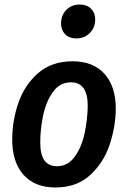

<svg xmlns="http://www.w3.org/2000/svg" viewBox="-20 -814 565 849"><path d="M34 -197Q34 -280 61.5 -359.5Q89 -439 149 -491Q209 -543 301 -543Q392 -543 442 -487.5Q492 -432 492 -333Q491 -250 463.5 -170.5Q436 -91 376.5 -38Q317 15 225 15Q134 15 84 -41Q34 -97 34 -197ZM368 -345Q368 -450 294 -450Q244 -450 213.5 -406.5Q183 -363 170.5 -302.5Q158 -242 158 -184Q158 -130 176.5 -104.5Q195 -79 232 -79Q281 -79 311.5 -122.5Q342 -166 354.5 -226.5Q367 -287 368 -345ZM250 -710Q250 -747 273.5 -770.5Q297 -794 333 -794Q364 -794 382.5 -775.5Q401 -757 401 -728Q401 -692 377 -668Q353 -644 318 -644Q286 -644 268 -662.5Q250 -681 250 -710Z"/></svg>

Font: Fira Sans Condensed Medium
Style: Italic
Weight: 500
Width: 3
Italic angle: -8°
Designer: bBox Type GmbH & Carrois Corporate GbR & Edenspiekermann AG
Foundry: bBox Type GmbH & Carrois Corporate GbR & Edenspiekermann AG
Version: Version 4.301